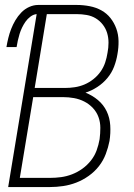

<svg xmlns="http://www.w3.org/2000/svg" viewBox="-20 -755 540 775"><path d="M13 0 128 -698Q115 -697 103 -688Q91 -679 83 -667.5Q75 -656 69 -643.5Q63 -631 59 -618Q55 -605 52 -591.5Q49 -578 47 -565H6Q9 -583 13.5 -601.5Q18 -620 25 -638Q32 -656 42 -673Q52 -690 66 -704.5Q80 -719 98 -727Q116 -735 134 -735H290Q316 -735 342 -730Q368 -725 389.5 -713Q411 -701 426 -682Q441 -663 449.5 -639.5Q458 -616 458.5 -589.5Q459 -563 454 -536Q450 -511 440.5 -486Q431 -461 413.5 -440Q396 -419 373 -404Q350 -389 325 -381Q353 -370 375.5 -351Q398 -332 410.5 -306Q423 -280 425 -249Q427 -218 422 -186Q417 -160 407 -133.5Q397 -107 379.5 -84.5Q362 -62 338 -45Q314 -28 288 -18Q262 -8 235 -4Q208 0 182 0ZM243 -400Q262 -400 282 -403Q302 -406 321 -414Q340 -422 357 -435.5Q374 -449 386 -466Q398 -483 404.5 -502.5Q411 -522 414 -542Q418 -562 418 -582.5Q418 -603 412.5 -621.5Q407 -640 395 -655.5Q383 -671 366.5 -681Q350 -691 330 -694.5Q310 -698 290 -698H169L120 -400ZM60 -37H182Q204 -37 226.5 -40Q249 -43 271 -51.5Q293 -60 312.5 -74Q332 -88 347 -107Q362 -126 370 -148Q378 -170 382 -193Q385 -216 385 -239Q385 -262 377.5 -282.5Q370 -303 355 -319Q340 -335 320.5 -345Q301 -355 279 -359Q257 -363 234 -363H114Z"/></svg>

Font: Iosevka SS18 Extralight
Style: Italic
Weight: 200
Italic angle: -9°
Monospace: yes
Designer: Belleve Invis
Foundry: Belleve Invis
Version: Version 25.1.1; ttfautohint (v1.8.4)